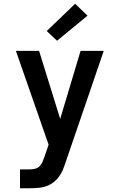

<svg xmlns="http://www.w3.org/2000/svg" viewBox="-20 -792 640 1027"><path d="M87 215V114H139Q154 114 168 110.5Q182 107 192 97Q202 87 207.5 73.5Q213 60 218 46L240 -18L65 -520H189L302 -156L411 -520H535L330 79Q327 89 323 99Q319 109 315 119Q304 144 286 164.5Q268 185 244 197Q220 209 193 212Q166 215 139 215ZM285 -574 230 -626 382 -772 448 -708Z"/></svg>

Font: Iosevka SS04 Extended
Style: Bold
Weight: 700
Width: 7
Monospace: yes
Designer: Belleve Invis
Foundry: Belleve Invis
Version: Version 19.0.0; ttfautohint (v1.8.4)